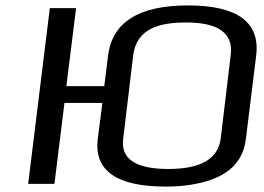

<svg xmlns="http://www.w3.org/2000/svg" viewBox="-20 -679 974 709"><path d="M181 0 218 -299H358L341 -166C327 -49 410 10 592 10C625 10 656 8 686 3C784 -13 875 -54 888 -166L926 -474C941 -597 857 -659 674 -659C493 -659 394 -597 379 -473L365 -361H225L261 -649H164L84 0ZM667 -596C787 -596 842 -556 832 -476L795 -167C785 -92 721 -55 602 -55C481 -55 425 -92 435 -167L472 -476C485 -574 569 -596 667 -596Z"/></svg>

Font: Gamestation Text
Style: Italic
Weight: 400
Designer: Jonas Hecksher
Foundry: Jonas Hecksher, Playtypeª, e-types AS
Version: Version 1.003